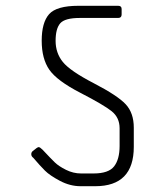

<svg xmlns="http://www.w3.org/2000/svg" viewBox="-20 -643 569 663"><path d="M442 -202V-136Q442 0 309 0H258Q222 0 187 -18.5Q152 -37 135 -54Q118 -71 95 -98Q88 -103 88 -110.5Q88 -118 94 -122Q109 -135 113.5 -135Q118 -135 127 -126Q156 -95 169.5 -82Q183 -69 208 -56.5Q233 -44 260 -44H303Q355 -44 374 -68.5Q393 -93 393 -139V-200Q393 -237 365.5 -259Q338 -281 257.5 -322.5Q177 -364 150.5 -402Q124 -440 124 -502.5Q124 -565 149.5 -594Q175 -623 251 -623H388Q400 -623 400 -612V-593Q400 -581 388 -581H256Q204 -581 188 -562.5Q172 -544 172 -502Q172 -460 197 -429Q222 -398 304 -355.5Q386 -313 414 -283Q442 -253 442 -202Z"/></svg>

Font: Rajdhani
Style: Regular
Weight: 400
Designer: Satya Rajpurohit, Jyotish Sonowal
Foundry: Indian Type Foundry
Version: Version 1.201 February 1, 2022